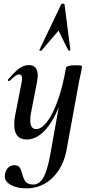

<svg xmlns="http://www.w3.org/2000/svg" viewBox="-20 -752 490 1053"><path d="M6 215Q6 208 7 205Q12 179 26 166.5Q40 154 58 154Q79 154 87.5 166Q96 178 102 202Q109 230 121 245Q133 260 164 260Q194 260 216.5 224Q239 188 256 94L326 -297L342 -380Q343 -386 355 -390Q367 -394 388 -394Q415 -394 422.5 -392.5Q430 -391 430 -388Q430 -378 415 -312L345 70Q328 164 268.5 222.5Q209 281 124 281Q72 281 39 262Q6 243 6 215ZM58 -69Q58 -95 63 -119L98 -297Q101 -312 101 -321Q101 -344 85 -344Q75 -344 63.5 -335.5Q52 -327 33 -309Q31 -307 29 -307Q26 -307 24 -310.5Q22 -314 25 -317Q59 -357 84.5 -376Q110 -395 138 -395Q187 -395 187 -338Q187 -324 182 -297L151 -138Q146 -116 146 -93Q146 -44 178 -44Q207 -44 238 -84Q269 -124 296.5 -200Q324 -276 342 -380L358 -373Q339 -255 304 -168Q269 -81 223.5 -34Q178 13 127 13Q58 13 58 -69ZM354 -477 301 -584 207 -474Q206 -473 203 -473Q200 -473 197.5 -474.5Q195 -476 196 -478L315 -727Q318 -732 326 -732Q334 -732 334 -727L366 -478Q366 -475 360.5 -474.5Q355 -474 354 -477Z"/></svg>

Font: Cormorant Infant
Style: Bold Italic
Weight: 700
Italic angle: -10°
Designer: Christian Thalmann (Catharsis Fonts)
Foundry: Catharsis Fonts
Version: Version 4.000